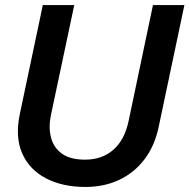

<svg xmlns="http://www.w3.org/2000/svg" viewBox="-20 -723 745 755"><path d="M315.9 12.2Q226.1 12.2 160.9 -21.7Q95.7 -55.7 67.4 -119.6Q39.1 -183.6 57.6 -272.9L148.4 -703.1H272L180.2 -270Q170.4 -223.6 180.2 -183.6Q189.9 -143.6 222.7 -119.4Q255.4 -95.2 314.5 -95.2Q381.8 -95.2 426 -134.3Q470.2 -173.3 485.8 -247.6L581.5 -703.1H705.1L604 -224.1Q588.4 -149.4 548.1 -96.4Q507.8 -43.5 448.5 -15.6Q389.2 12.2 315.9 12.2Z"/></svg>

Font: Schibsted Grotesk SemiBold
Style: Italic
Weight: 600
Italic angle: -12°
Designer: Bakken & Baeck AS, Henrik Kongsvoll
Foundry: Schibsted ASA
Version: Version 1.100;gftools[0.9.25]